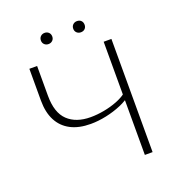

<svg xmlns="http://www.w3.org/2000/svg" viewBox="-144 -932 970 1049"><g transform="rotate(-20 340.5 -407.0)"><path d="M519 0V-658H564V0ZM300 -260Q231 -260 183.5 -285Q136 -310 111.5 -357.5Q87 -405 87 -473V-658H132V-485Q132 -386 180 -340.5Q228 -295 312 -295Q350 -295 390.5 -302.5Q431 -310 467 -324Q503 -338 525 -356L547 -339Q520 -315 479 -297.5Q438 -280 391 -270Q344 -260 300 -260ZM232 -749Q218 -749 208.5 -758Q199 -767 199 -781Q199 -796 208.5 -805Q218 -814 232 -814Q246 -814 255.5 -805Q265 -796 265 -781Q265 -767 255.5 -758Q246 -749 232 -749ZM420 -749Q406 -749 396.5 -758Q387 -767 387 -781Q387 -796 396.5 -805Q406 -814 420 -814Q435 -814 444 -805Q453 -796 453 -781Q453 -767 444 -758Q435 -749 420 -749Z"/></g></svg>

Font: Ysabeau Infant ExtraLight
Style: Regular
Weight: 250
Designer: Christian Thalmann (Catharsis Fonts)
Version: Version 2.001;gftools[0.9.30]; featfreeze: ss01,ss02,lnum